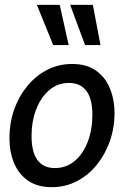

<svg xmlns="http://www.w3.org/2000/svg" viewBox="-20 -764 529 794"><path d="M194 10Q135 10 96.2 -16.8Q57.5 -43.5 38.2 -89.5Q19 -135.5 19 -193Q19 -254.5 38.2 -309.8Q57.5 -365 92.5 -407.8Q127.5 -450.5 175 -475Q222.5 -499.5 278.5 -499.5Q337.5 -499.5 376.2 -472.5Q415 -445.5 434.2 -399.2Q453.5 -353 453.5 -295.5Q453.5 -234.5 434 -179.5Q414.5 -124.5 379.8 -81.8Q345 -39 297.5 -14.5Q250 10 194 10ZM207.5 -69Q254 -69 288.8 -98.2Q323.5 -127.5 342.8 -177.5Q362 -227.5 362 -289Q362 -355.5 337.2 -388.2Q312.5 -421 265 -421Q218.5 -421 183.8 -391.5Q149 -362 129.8 -312.2Q110.5 -262.5 110.5 -201Q110.5 -135.5 134.8 -102.2Q159 -69 207.5 -69ZM395.5 -577.5H332L270 -744H364ZM264 -577.5H200L132.5 -744H227Z"/></svg>

Font: Cabin
Style: Italic
Weight: 400
Width: 4
Italic angle: -10°
Designer: Pablo Impallari
Foundry: Pablo Impallari. http://www.impallari.com Igino Marini. http://www.ikern.com
Version: Version 3.001